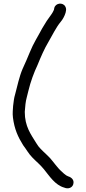

<svg xmlns="http://www.w3.org/2000/svg" viewBox="-20 -772 473 1054"><path d="M278 -728 276 -718C272.8 -710.1 266.2 -698.3 262 -693C243.7 -668.6 229 -646.7 212 -617C188.8 -572.8 163.2 -534.1 144 -486C130.8 -452.3 119.3 -428.5 104 -394C85.6 -351.1 75.3 -300 63 -254C56.7 -233.8 54.9 -214 52 -191L50 -161C49.3 -149.7 49.7 -138.3 51 -127C59 -63 79.1 -19.6 107 25C125.2 48.6 137.2 72.2 157 92L173 108C179 114 185 119.7 191 125L206 140C210.7 145.3 215.7 151 221 157C250.7 193.2 281.8 244 333 258C354.4 267.2 376.2 259 382 240C389.5 215.5 371.6 201 354 196L344 191C335.3 185.2 326.2 177.2 319 170C295.2 149.6 275.1 118.5 254 95C242.9 82.7 230.8 72.8 219 61L203 45C193.2 35.2 188.4 28.3 180 15C149.5 -34.6 116 -77.5 116 -158C118.3 -187.3 120 -213.4 127 -238L136 -274C147.8 -323.4 166.5 -374 186 -415C204.1 -459.3 222.7 -503.1 246 -542C268.1 -579.5 287.5 -621.3 313 -652C323.7 -664.1 335 -684.6 340 -702L342 -712C344 -720.7 342.7 -729 338 -737C324.1 -760.9 284.3 -755.4 278 -728Z"/></svg>

Font: HoneyBee
Style: Reg
Weight: 400
Foundry: Cannot Into Space Fonts
Version: Version 0.89